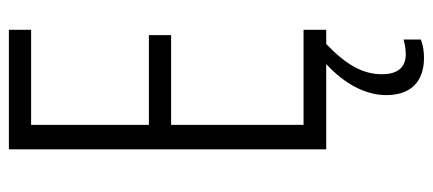

<svg xmlns="http://www.w3.org/2000/svg" viewBox="-291 -463 974 432"><g transform="rotate(-90 196.0 -247.0)"><path d="M245 126C245 83 265 46 313 0H345V-51H131V-349H333V-399H131V-664H345V-714H76V0H268C224 40 198 88 198 135C198 190 228 220 282 220C299 220 313 217 323 213V174C316 176 304 179 290 179C261 179 245 161 245 126Z"/></g></svg>

Font: Noto Sans Thai Looped ExtraCondensed Light
Style: Regular
Weight: 300
Width: 2
Designer: Sasikarn Vongin, Ben Mitchell
Foundry: The Fontpad Ltd
Version: Version 1.001